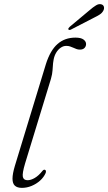

<svg xmlns="http://www.w3.org/2000/svg" viewBox="-20 -901 523 929"><path d="M345 -719Q371.5 -719 384 -709.8Q396.5 -700.5 396.5 -688Q396.5 -677 389 -669Q381.5 -661 366.5 -661Q357.5 -661 350 -663.8Q342.5 -666.5 335 -670Q327.5 -673.5 319.2 -676.2Q311 -679 300.5 -679Q286.5 -679 273.8 -670.2Q261 -661.5 252 -646.5Q243 -631.5 239.5 -613Q237.5 -604 236.8 -595.5Q236 -587 235.5 -578.5Q235 -570 234.2 -561Q233.5 -552 231.8 -541.8Q230 -531.5 226.5 -519.5L101.5 -110.5Q87 -62 90.5 -45.5Q94 -29 113.5 -29Q129.5 -29 148.2 -40Q167 -51 184.5 -73Q188 -77.5 191 -79Q194 -80.5 197 -79.5Q201 -78.5 202 -74.2Q203 -70 201 -64Q192 -43.5 174 -27.2Q156 -11 133 -1.5Q110 8 86 8Q63.5 8 52 -2.5Q40.5 -13 40.5 -36.5Q40.5 -60 52 -98.5L202 -590.5Q223 -657 258.2 -688Q293.5 -719 345 -719ZM412 -850.5Q431 -867 444.8 -875.2Q458.5 -883.5 470.5 -880Q480.5 -877 482.8 -868Q485 -859 480 -849.5Q474 -838 462.2 -830.5Q450.5 -823 434 -815L322.5 -757.5Q319.5 -756 316 -756Q312.5 -756 311 -758.5Q309.5 -761.5 311.8 -765Q314 -768.5 317.5 -771.5Z"/></svg>

Font: Fraunces 72pt Soft Wonky ExtraLight
Style: Italic
Weight: 250
Italic angle: -16°
Version: Version 1.000;[b76b70a41]